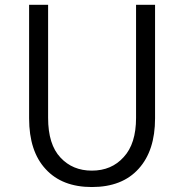

<svg xmlns="http://www.w3.org/2000/svg" viewBox="-20 -751 756 789"><path d="M99.6 -264.6Q99.6 -381.8 99.6 -731.4Q119.1 -731.4 177.7 -731.4Q177.7 -615.2 177.7 -266.6Q177.7 -157.2 228.5 -103.5Q278.3 -49.8 357.4 -49.8Q438.5 -49.8 488.3 -105.5Q539.1 -160.2 539.1 -266.6Q539.1 -421.9 539.1 -731.4Q558.6 -731.4 617.2 -731.4Q617.2 -614.3 617.2 -264.6Q617.2 -131.8 549.8 -57.6Q482.4 17.6 357.4 17.6Q235.4 17.6 168 -55.7Q99.6 -128.9 99.6 -264.6Z"/></svg>

Font: Gothic A1
Style: Regular
Weight: 400
Designer: HanYang I&C Co.,Ltd.
Version: Version 2.50